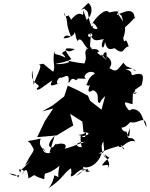

<svg xmlns="http://www.w3.org/2000/svg" viewBox="-20 -1197 1007 1292"><path d="M322 -170C253 -147 260 -245 288 -169C274 -200 234 -208 254 -265C179 -245 149 -254 182 -236C212 -181 219 -202 176 -135L149 -84L185 -113L122 -52L103 -2C86 -26 85 -21 40 -31C96 3 132 -20 106 -56C106 -57 166 -59 127 -22C162 -84 165 -41 172 4C239 -33 178 -18 278 9C282 -61 278 1 380 -81C358 21 395 -4 345 -17C345 -7 329 57 297 75C406 8 407 -34 458 -65C467 5 446 -41 460 -9C497 -22 517 -84 585 -44C517 -27 596 -85 566 -49C569 -50 553 -51 537 -57C590 -45 572 -86 492 -13C485 -12 552 -37 539 -75C572 -58 646 -90 667 -176C694 -167 705 -100 673 -160C682 -146 740 -101 701 -61C730 -108 667 -74 667 -87C732 -174 735 -93 657 -192C693 -133 632 -230 692 -254C648 -251 719 -160 644 -164C709 -200 774 -210 797 -221C812 -171 838 -193 777 -228C780 -164 838 -271 889 -244C873 -298 808 -226 855 -336C851 -261 845 -266 831 -311C784 -307 793 -401 783 -339C825 -331 844 -366 857 -375C914 -359 957 -435 967 -341C939 -381 940 -468 865 -462C837 -428 820 -527 836 -466C801 -529 830 -504 872 -496C871 -558 886 -585 851 -572C900 -548 920 -597 871 -563C921 -614 845 -564 933 -624C948 -683 949 -707 895 -698C837 -676 897 -716 823 -731C920 -744 863 -715 895 -722C818 -762 842 -737 810 -775C775 -736 768 -703 720 -737C699 -728 765 -773 697 -819C681 -787 715 -779 664 -831C656 -797 672 -806 678 -838C714 -871 689 -787 693 -792C687 -815 603 -847 648 -849C627 -890 567 -842 551 -882C577 -827 616 -876 585 -880C524 -844 578 -833 547 -768C552 -773 526 -767 426 -791C488 -777 376 -760 353 -767C455 -786 452 -800 461 -798C407 -869 404 -880 483 -867C418 -821 416 -896 432 -859C369 -836 414 -836 420 -809C349 -845 353 -819 344 -851C333 -752 355 -758 338 -714C237 -791 298 -763 233 -764C281 -768 223 -694 207 -626L197 -724C177 -621 277 -630 227 -603C230 -572 274 -621 333 -656C306 -606 331 -622 383 -637C346 -617 367 -684 395 -674C431 -689 448 -700 441 -642C451 -632 453 -688 491 -657C519 -673 475 -669 560 -667C527 -681 578 -735 620 -704C639 -708 653 -699 662 -759C669 -763 567 -650 604 -679C554 -644 591 -664 557 -622C577 -637 632 -642 624 -704C564 -679 550 -595 586 -626C546 -534 634 -612 603 -591C665 -571 618 -502 653 -505C661 -531 699 -561 687 -548L663 -459L586 -519L572 -553L501 -591L436 -621L412 -548L335 -488L264 -447L338 -467L282 -382L230 -274L332 -283L362 -286L473 -353L452 -431L534 -379L542 -307C619 -306 543 -270 520 -286C476 -294 541 -281 563 -311C556 -315 566 -248 525 -286C514 -259 539 -168 532 -207C494 -202 470 -240 553 -243C465 -214 498 -219 416 -196C446 -246 355 -229 358 -223C368 -258 301 -154 346 -214C339 -196 268 -198 348 -284L314 -173ZM777 -1098C791 -1140 723 -1111 714 -1114C690 -1148 621 -1077 598 -1033C593 -1033 605 -1064 635 -1009C637 -987 563 -1020 634 -1028C563 -1015 553 -1005 592 -974C628 -948 550 -933 580 -973C614 -913 620 -924 679 -934C649 -893 675 -840 687 -916C697 -866 715 -859 750 -873C819 -818 803 -877 846 -885C831 -932 828 -928 814 -917C814 -936 794 -980 800 -919C829 -981 822 -1021 819 -1011C919 -1099 887 -1107 885 -1054C891 -1132 853 -1140 766 -1095C796 -1157 751 -1119 797 -1093L810 -1051ZM540 -1098C523 -1097 510 -1131 449 -1053C477 -1064 423 -1101 447 -1096C403 -1066 411 -1129 410 -1111C446 -1051 414 -1056 458 -950C449 -951 422 -973 407 -939C461 -940 494 -972 481 -996C483 -988 497 -895 509 -931C546 -939 539 -862 612 -856C567 -851 596 -943 589 -954C590 -1002 593 -1018 594 -967C598 -1006 603 -1067 599 -1009C561 -1101 586 -1114 553 -1132C552 -1159 482 -1088 574 -1177C601 -1160 609 -1101 563 -1063L540 -1129Z"/></svg>

Font: Hussar Lance
Style: Italic
Weight: 700
Foundry: Cannot Into Space Fonts, PlusOne Fonts
Version: Version 2.27